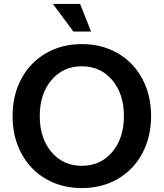

<svg xmlns="http://www.w3.org/2000/svg" viewBox="-20 -940 832 976"><path d="M578.4 -30.3Q498 16.1 396 16.1Q293.9 16.1 213.6 -30.3Q133.3 -76.7 88.6 -160.4Q43.9 -244.1 43.9 -350.1Q43.9 -456.1 88.6 -539.6Q133.3 -623 213.6 -669.4Q293.9 -715.8 396 -715.8Q498 -715.8 578.4 -669.4Q658.7 -623 703.4 -539.6Q748 -456.1 748 -350.1Q748 -244.1 703.4 -160.4Q658.7 -76.7 578.4 -30.3ZM241.5 -167.2Q300.8 -97.2 396 -97.2Q491.2 -97.2 550.5 -167.2Q609.9 -237.3 609.9 -350.1Q609.9 -462.9 550.5 -533Q491.2 -603 396 -603Q300.8 -603 241.5 -533Q182.1 -462.9 182.1 -350.1Q182.1 -237.3 241.5 -167.2ZM353 -779.8 249 -919.9H387.2L442.9 -779.8Z"/></svg>

Font: Uncut Sans
Style: Bold
Weight: 700
Designer: Kasper Nordkvist
Foundry: UNCUT.wtf
Version: Version 1.304;Glyphs 3.2 (3246)